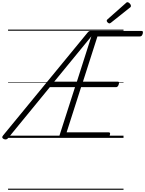

<svg xmlns="http://www.w3.org/2000/svg" viewBox="-73 -1248 1313 1738"><path d="M895 0H489Q474 0 468 -5.5Q462 -11 466 -23L606 -459H378L2 0Q-6 11 -16 13.5Q-26 16 -38 11Q-49 6 -52 -2Q-55 -10 -45 -22L719 -952Q726 -961 733 -965Q740 -969 753 -968H1207Q1218 -968 1220 -962Q1222 -956 1219 -943Q1215 -930 1209 -924Q1203 -918 1192 -918H809L678 -509H994Q1001 -509 1003.5 -503Q1006 -497 1002 -485Q998 -471 991.5 -465Q985 -459 978 -459H661L530 -50H910Q921 -50 923 -44Q925 -38 921 -25Q918 -12 911.5 -6Q905 0 895 0ZM418 -509H623L754 -919ZM918 -1036Q910 -1036 901.5 -1044.5Q893 -1053 893 -1060Q893 -1062 894 -1065Q895 -1068 899 -1072L1065 -1219Q1069 -1222 1072 -1225Q1075 -1228 1080 -1228Q1087 -1228 1094.5 -1222.5Q1102 -1217 1107 -1209.5Q1112 -1202 1112 -1195Q1112 -1191 1111 -1187.5Q1110 -1184 1104 -1180L932 -1043Q927 -1040 924 -1038Q921 -1036 918 -1036ZM0 460H1045V470H0ZM0 -20H1045V0H0ZM0 -505H1045V-500H0ZM0 -980H1045V-970H0Z"/></svg>

Font: Playwrite NO Guides
Style: Regular
Weight: 400
Designer: Veronika Burian, José Scaglione
Foundry: TypeTogether
Version: Version 1.003